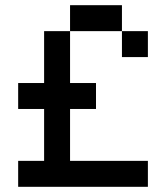

<svg xmlns="http://www.w3.org/2000/svg" viewBox="-20 -720 640 740"><path d="M50 0V-100H150V-300H50V-400H150V-600H250V-700H450V-600H550V-500H450V-600H250V-400H350V-300H250V-100H550V0Z"/></svg>

Font: Matrix Sans
Style: Regular
Weight: 400
Designer: Brad Neil
Version: Version 1.100